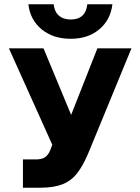

<svg xmlns="http://www.w3.org/2000/svg" viewBox="-20 -876 654 896"><path d="M504.5 -856Q496 -783.5 443.5 -739.2Q391 -695 310 -695Q228 -695 174.2 -739.2Q120.5 -783.5 112.5 -856H230.5Q234 -821.5 254.8 -803.2Q275.5 -785 310 -785Q379.5 -785 387.5 -856ZM87 -132H147.5Q174.5 -132 190 -142.2Q205.5 -152.5 215 -176.5L224 -200.5L21.5 -650.5H183L312 -340L434.5 -650.5H593.5L391 -158.5Q367 -102 339.5 -67Q312 -32 271.5 -16Q231 0 168.5 0H87Z"/></svg>

Font: Overused Grotesk
Style: Bold
Weight: 710
Version: Version 0.004